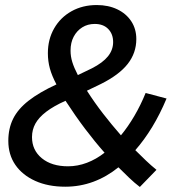

<svg xmlns="http://www.w3.org/2000/svg" viewBox="-20 -730 692 762"><path d="M601 -56 535 12Q514 -4 493 -24Q472 -44 450 -66Q403 -28 350 -8.5Q297 11 239 11Q171 11 120 -12Q69 -35 41 -75.5Q13 -116 13 -171Q13 -220 32 -258.5Q51 -297 93 -330Q135 -363 204 -395Q186 -429 178 -458Q170 -487 170 -519Q170 -574 195 -617.5Q220 -661 264 -685.5Q308 -710 364 -710Q410 -710 445.5 -693Q481 -676 501 -645.5Q521 -615 521 -575Q521 -520 487 -476.5Q453 -433 381 -397L325 -370Q355 -323 389.5 -278.5Q424 -234 460 -193Q488 -227 513 -269.5Q538 -312 558 -361L641 -339Q615 -277 584 -226Q553 -175 517 -134Q539 -112 559.5 -92.5Q580 -73 601 -56ZM260 -529Q260 -506 267 -483.5Q274 -461 289 -432L345 -459Q388 -481 408.5 -506.5Q429 -532 429 -563Q429 -595 409.5 -615Q390 -635 356 -635Q328 -635 306.5 -621.5Q285 -608 272.5 -584.5Q260 -561 260 -529ZM107 -186Q107 -134 146 -102Q185 -70 250 -70Q288 -70 325 -84Q362 -98 395 -124Q356 -168 317.5 -219Q279 -270 240 -330Q193 -309 163.5 -286.5Q134 -264 120.5 -239.5Q107 -215 107 -186Z"/></svg>

Font: Red Hat Display SemiBold
Style: Italic
Weight: 600
Italic angle: -12°
Designer: Pentagram, MCKL
Foundry: Pentagram, MCKL
Version: Version 1.023